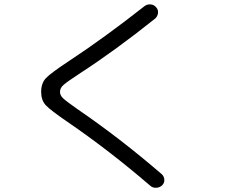

<svg xmlns="http://www.w3.org/2000/svg" viewBox="-20 -804 1040 886"><path d="M292 -241.2Q211.9 -295.9 190.9 -318.8Q169.9 -341.8 169.9 -379.9Q169.9 -419.9 191.9 -443.4Q213.9 -466.8 299.8 -523.4Q462.9 -630.9 646.5 -775.4Q659.2 -785.2 675.3 -783.7Q691.4 -782.2 701.2 -769.5Q710.9 -758.8 709 -743.2Q707 -727.5 695.3 -717.8Q510.7 -570.3 347.7 -464.8Q288.1 -425.8 272.5 -411.6Q256.8 -397.5 256.8 -379.9Q256.8 -364.3 271 -350.6Q285.2 -336.9 336.9 -300.8Q534.2 -166 726.6 0Q737.3 9.8 738.3 24.9Q739.3 40 728.5 50.8Q717.8 61.5 701.2 62.5Q684.6 63.5 672.9 52.7Q484.4 -109.4 292 -241.2Z"/></svg>

Font: Rounded-X Mgen+ 1m regular
Style: Regular
Weight: 400
Designer: [Source Han Sans]
Ryoko NISHIZUKA  (kana & ideographs); Paul D. Hunt (Latin, Greek & Cyrillic); Wenlong ZHANG  (bopomofo
Version: Version 1.059.20150602